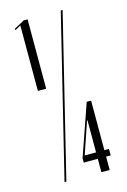

<svg xmlns="http://www.w3.org/2000/svg" viewBox="-110 -752 533 805"><g transform="rotate(-15 157.0 -349.5)"><path d="M58 -682 34 -669 31 -674 77 -699H94V-398H58ZM238 -699H246L75 0H67ZM166 -77 244 -301H263V-86H283V-58H263V0H227V-58H166ZM225 -225 178 -87 179 -86H227V-225Z"/></g></svg>

Font: Moniqa SemBd Narrow Display
Style: Regular
Weight: 600
Width: 4
Designer: Rajesh Rajput
Foundry: Rajesh Rajput
Version: Version 1.000